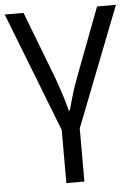

<svg xmlns="http://www.w3.org/2000/svg" viewBox="-54 -577 609 859"><g transform="rotate(-5 250.0 -147.5)"><path d="M290 240.2H209V1.5L0 -535.2H84.5L201.7 -229.5Q215.8 -190.4 229.2 -148.4Q242.7 -106.4 247.6 -82H252.4Q258.8 -106.4 271.2 -147.9Q283.7 -189.5 298.8 -229.5L414.6 -535.2H499.5L290 1.5Z"/></g></svg>

Font: Open Sans
Style: Regular
Weight: 400
Designer: Monotype Design Team
Foundry: Monotype Imaging Inc.
Version: Version 3.000; ttfautohint (v1.8.4)